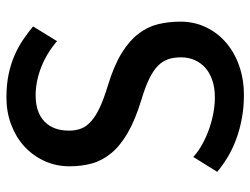

<svg xmlns="http://www.w3.org/2000/svg" viewBox="-110 -651 771 591"><g transform="rotate(-90 275.5 -355.5)"><path d="M264.2 -305.7Q201.7 -324.7 161.9 -347.9Q122.1 -371.1 99.4 -398.7Q76.7 -426.3 67.9 -458Q59.1 -489.7 59.1 -526.4Q59.1 -568.8 75.7 -604.7Q92.3 -640.6 120.8 -666.5Q149.4 -692.4 188 -706.8Q226.6 -721.2 270.5 -721.2Q310.5 -721.2 342.8 -714.4Q375 -707.5 401.1 -696Q427.2 -684.6 448.7 -669.9Q470.2 -655.3 489.7 -639.2L444.3 -565.4Q425.8 -581.5 405 -594Q384.3 -606.4 362.8 -614.7Q341.3 -623 319.6 -627.2Q297.9 -631.3 277.8 -631.3Q250 -631.3 229.7 -624Q209.5 -616.7 195.8 -603Q182.1 -589.4 175.5 -570.6Q168.9 -551.8 168.9 -528.3Q168.9 -507.3 175.5 -490.7Q182.1 -474.1 198.2 -460Q214.4 -445.8 241.2 -433.3Q268.1 -420.9 308.6 -408.7Q369.1 -390.1 407.2 -366.7Q445.3 -343.3 467 -314.9Q488.8 -286.6 496.6 -254.2Q504.4 -221.7 504.4 -185.5Q504.4 -144 487.8 -108.4Q471.2 -72.8 441.2 -46.4Q411.1 -20 369.4 -5.1Q327.6 9.8 277.8 9.8Q240.2 9.8 206.3 3.4Q172.4 -2.9 142.6 -13.9Q112.8 -24.9 87.6 -40Q62.5 -55.2 42 -72.3L87.9 -146Q105 -130.4 127.2 -118.2Q149.4 -106 173.8 -97.4Q198.2 -88.9 223.1 -84.2Q248 -79.6 271 -79.6Q300.8 -79.6 323.7 -87.4Q346.7 -95.2 362.3 -109.1Q377.9 -123 386.2 -142.1Q394.5 -161.1 394.5 -183.6Q394.5 -206.1 388.7 -223.4Q382.8 -240.7 368.2 -255.1Q353.5 -269.5 328.4 -281.7Q303.2 -293.9 264.2 -305.7Z"/></g></svg>

Font: Ufes Sans Medium
Style: Regular
Weight: 500
Designer: Ricardo Esteves & Filipe Motta
Foundry: ProDesignUfes - Ricardo Esteves, Filipe Motta (This is a derivative work, based on Roboto family, by Christian Robertson
Version: Version 2.0